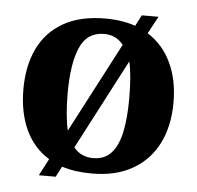

<svg xmlns="http://www.w3.org/2000/svg" viewBox="-55 -811 930 907"><g transform="rotate(5 410.0 -357.5)"><path d="M204 -40Q129 -86 91.5 -168Q54 -250 54 -359Q54 -470 93.5 -552Q133 -634 212.5 -679.5Q292 -725 412 -725Q451 -725 486.5 -719.5Q522 -714 554 -703L581 -755H660L616 -673Q689 -627 727.5 -546Q766 -465 766 -358Q766 -247 725 -164.5Q684 -82 604.5 -36Q525 10 411 10Q370 10 334.5 5Q299 0 268 -10L242 40H162ZM410 -63Q464 -63 496 -98Q528 -133 542 -199Q556 -265 556 -358Q556 -410 552.5 -454Q549 -498 541 -533L318 -106Q352 -63 410 -63ZM503 -608Q487 -629 464 -640.5Q441 -652 412 -652Q331 -652 297.5 -575Q264 -498 264 -358Q264 -306 268 -261.5Q272 -217 280 -182Z"/></g></svg>

Font: Noto Serif Khmer Black
Style: Regular
Weight: 900
Version: Version 2.003